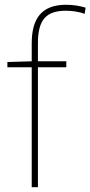

<svg xmlns="http://www.w3.org/2000/svg" viewBox="-20 -878 379 805"><path d="M258 -596V-621H139V-696C139 -794 172 -833 257 -833C282 -833 311 -829 335 -820L339 -846C314 -853 290 -858 257 -858C154 -858 113 -800 113 -696V-621L11 -618V-596H113V-93H139V-596Z"/></svg>

Font: Noto Sans Telugu UI Thin
Style: Regular
Weight: 100
Designer: Jelle Bosma - Monotype Design Team
Foundry: Monotype Imaging Inc.
Version: Version 2.005